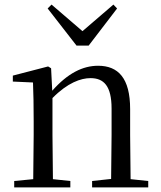

<svg xmlns="http://www.w3.org/2000/svg" viewBox="-20 -818 701 838"><path d="M205 -798 188 -781 314 -619H367L491 -781L475 -798L340 -682ZM464 0H627V-28L550 -36L548 -229V-342C548 -477 496 -531 408 -531C342 -531 276 -499 208 -422L203 -520L190 -528L36 -488V-462L124 -458C126 -408 127 -358 127 -289V-229L125 -36L42 -28V0H287V-28L211 -36L209 -229V-390C275 -457 333 -477 375 -477C433 -477 467 -443 467 -344V-229L465 -37L382 -28V0Z"/></svg>

Font: Source Han Serif KR
Style: Regular
Weight: 400
Designer: Ryoko NISHIZUKA 西塚涼子 (kana & ideographs); Frank Grießhammer (Latin, Greek & Cyrillic); Wenlong ZHANG 张文龙 (bopomofo); San
Foundry: Adobe
Version: Version 2.001;hotconv 1.1.0;makeotfexe 2.6.0